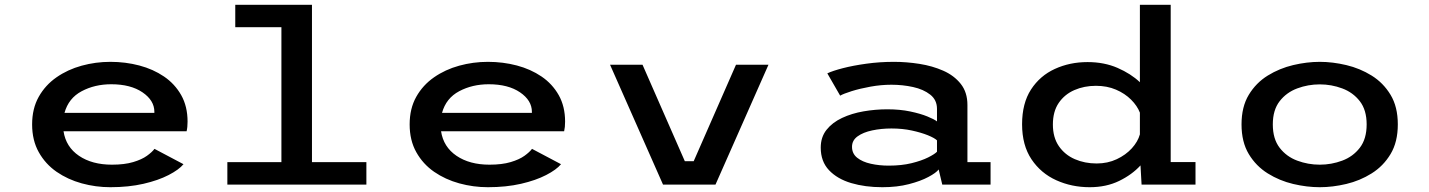

<svg xmlns="http://www.w3.org/2000/svg" viewBox="-20 -770 5961 801"><path d="M440.5 11Q379.5 11 321.2 -5Q263 -21 216.2 -53.2Q169.5 -85.5 141.8 -135Q114 -184.5 114 -251Q114 -317 141.5 -366Q169 -415 215.8 -447.5Q262.5 -480 320.8 -496Q379 -512 440.5 -512Q503.5 -512 561.2 -496.8Q619 -481.5 664.2 -450.8Q709.5 -420 736 -373Q762.5 -326 762.5 -262.5Q762.5 -239 758.5 -222.5H245Q255 -157 309.5 -120Q364 -83 447 -83Q499.5 -83 535.5 -93.8Q571.5 -104.5 593 -120Q614.5 -135.5 624.5 -149L745.5 -85Q726.5 -62 683.5 -39.8Q640.5 -17.5 578.5 -3.2Q516.5 11 440.5 11ZM444 -418.5Q375.5 -418.5 320.8 -389.5Q266 -360.5 249 -299H624V-303.5Q624 -351 574.5 -384.8Q525 -418.5 444 -418.5Z M928.5 0V-93.5H1154V-656.5H961.5V-750H1281.5V-93.5H1508.5V0Z M2015.5 11Q1954.5 11 1896.2 -5Q1838 -21 1791.2 -53.2Q1744.5 -85.5 1716.8 -135Q1689 -184.5 1689 -251Q1689 -317 1716.5 -366Q1744 -415 1790.8 -447.5Q1837.5 -480 1895.8 -496Q1954 -512 2015.5 -512Q2078.5 -512 2136.2 -496.8Q2194 -481.5 2239.2 -450.8Q2284.5 -420 2311 -373Q2337.5 -326 2337.5 -262.5Q2337.5 -239 2333.5 -222.5H1820Q1830 -157 1884.5 -120Q1939 -83 2022 -83Q2074.5 -83 2110.5 -93.8Q2146.5 -104.5 2168 -120Q2189.5 -135.5 2199.5 -149L2320.5 -85Q2301.5 -62 2258.5 -39.8Q2215.5 -17.5 2153.5 -3.2Q2091.5 11 2015.5 11ZM2019 -418.5Q1950.5 -418.5 1895.8 -389.5Q1841 -360.5 1824 -299H2199V-303.5Q2199 -351 2149.5 -384.8Q2100 -418.5 2019 -418.5Z M2746 0 2525 -500H2660.5L2837 -97.5H2874L3050.5 -500H3186L2965 0Z M3661 11Q3589.5 11 3531.2 -6.2Q3473 -23.5 3438.5 -60Q3404 -96.5 3404 -154Q3404 -198 3428.2 -228.5Q3452.5 -259 3493 -278Q3533.5 -297 3582.8 -305.5Q3632 -314 3682 -314Q3734.5 -314 3777.2 -305Q3820 -296 3848.8 -284.2Q3877.5 -272.5 3889 -263.5V-316Q3889 -353 3860.8 -375.2Q3832.5 -397.5 3789 -407Q3745.5 -416.5 3699 -416.5Q3655.5 -416.5 3611.5 -408.5Q3567.5 -400.5 3533.2 -389.8Q3499 -379 3485 -371L3431.5 -464Q3453.5 -474.5 3496 -485.5Q3538.5 -496.5 3594 -504.2Q3649.5 -512 3710 -512Q3762 -512 3816 -503.5Q3870 -495 3915.2 -475Q3960.5 -455 3988.2 -420Q4016 -385 4016 -332V-93.5H4112.5V0H3911L3896 -63Q3885.5 -49 3853.2 -31.8Q3821 -14.5 3772 -1.8Q3723 11 3661 11ZM3688 -79Q3741 -79 3782.8 -89.2Q3824.5 -99.5 3852 -113.2Q3879.5 -127 3889 -137V-184.5Q3878.5 -194.5 3850.8 -205.8Q3823 -217 3784 -225.5Q3745 -234 3699 -234Q3656.5 -234 3618.8 -226Q3581 -218 3557.8 -201.2Q3534.5 -184.5 3534.5 -157.5Q3534.5 -129 3556.2 -111.8Q3578 -94.5 3613 -86.8Q3648 -79 3688 -79Z M4526 11Q4451 11 4386.8 -18Q4322.5 -47 4283.2 -105.5Q4244 -164 4244 -251.5Q4244 -339 4281.2 -396.5Q4318.5 -454 4380.8 -482.5Q4443 -511 4517 -511Q4586.5 -511 4642.2 -486.8Q4698 -462.5 4735.5 -427V-750H4864V-94H4967.5V0H4742.5L4738 -80Q4703 -41.5 4649 -15.2Q4595 11 4526 11ZM4372.5 -250.5Q4372.5 -196.5 4397.5 -160.2Q4422.5 -124 4464 -106Q4505.5 -88 4555 -88Q4601 -88 4638.8 -105.8Q4676.5 -123.5 4701.8 -151.2Q4727 -179 4735.5 -209.5V-300Q4724.5 -328.5 4698.8 -354.2Q4673 -380 4635.8 -396Q4598.5 -412 4552 -412Q4503 -412 4462.2 -394.2Q4421.5 -376.5 4397 -340.8Q4372.5 -305 4372.5 -250.5Z M5486 11Q5432 11 5375 -2.5Q5318 -16 5269 -46.5Q5220 -77 5189.8 -127.2Q5159.5 -177.5 5159.5 -251Q5159.5 -324.5 5189.8 -374.5Q5220 -424.5 5269 -454.8Q5318 -485 5375 -498.5Q5432 -512 5486 -512Q5539.5 -512 5596.5 -498.5Q5653.5 -485 5702.2 -454.8Q5751 -424.5 5781.2 -374.5Q5811.5 -324.5 5811.5 -251Q5811.5 -177.5 5781.2 -127.2Q5751 -77 5702.2 -46.5Q5653.5 -16 5596.5 -2.5Q5539.5 11 5486 11ZM5486 -83Q5534.5 -83 5579.5 -99.8Q5624.5 -116.5 5653 -153.5Q5681.5 -190.5 5681.5 -251Q5681.5 -311 5653 -347.8Q5624.5 -384.5 5579.5 -401.2Q5534.5 -418 5486 -418Q5437 -418 5392 -401.2Q5347 -384.5 5318.5 -347.8Q5290 -311 5290 -251Q5290 -190.5 5318.5 -153.5Q5347 -116.5 5392 -99.8Q5437 -83 5486 -83Z"/></svg>

Font: Trispace SemiExpanded Medium
Style: Regular
Weight: 500
Width: 6
Designer: Tyler Finck
Foundry: Etcetera Type Company
Version: Version 1.210; ttfautohint (v1.8.3)